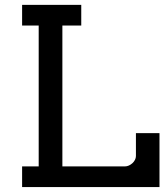

<svg xmlns="http://www.w3.org/2000/svg" viewBox="-20 -760 673 780"><path d="M69.8 -740.2H310.1V-656.2H233.4V-84H487.8Q495.6 -84 503.7 -87.6Q511.7 -91.3 518.1 -97.2Q524.4 -103 528.3 -110.6Q532.2 -118.2 532.2 -126V-219.2H627.9V0H69.8V-84H137.2V-656.2H69.8Z"/></svg>

Font: Twentytwelve Slab
Style: TwentytwelveSlab
Weight: 400
Designer: Domenico Catapano
Version: Version 1.00 2012